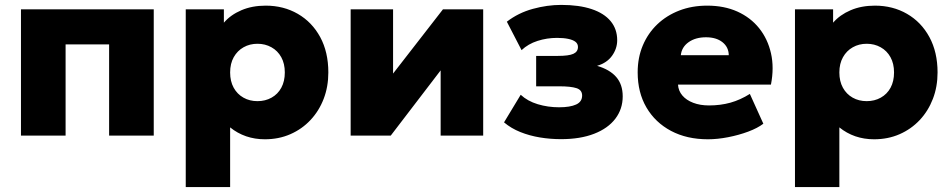

<svg xmlns="http://www.w3.org/2000/svg" viewBox="-20 -553 3869 783"><path d="M65.5 0V-515H607V0H425V-372H247.5V0Z M737.5 210V-515H893V-460.5Q920.5 -492.5 964.2 -511.2Q1008 -530 1063.5 -530Q1136.5 -530 1194.5 -496.5Q1252.5 -463 1285.8 -401.8Q1319 -340.5 1319 -257.5Q1319 -199.5 1300 -150Q1281 -100.5 1246.2 -63.5Q1211.5 -26.5 1164.2 -5.8Q1117 15 1060 15Q1019.5 15 983.8 2.8Q948 -9.5 918.5 -33.5V210ZM1030 -140.5Q1062 -140.5 1087.5 -154.8Q1113 -169 1127.2 -195.2Q1141.5 -221.5 1141.5 -257.5Q1141.5 -293.5 1127 -319.8Q1112.5 -346 1087 -360.2Q1061.5 -374.5 1030 -374.5Q998.5 -374.5 973.2 -360.2Q948 -346 933.2 -319.8Q918.5 -293.5 918.5 -257.5Q918.5 -221.5 933 -195.2Q947.5 -169 972.8 -154.8Q998 -140.5 1030 -140.5Z M1410 0V-515H1583V-253L1786.5 -515H1950.5V0H1777V-266L1573.5 0Z M2268 14.5Q2224 14.5 2181.8 7.5Q2139.5 0.5 2102 -14.5Q2064.5 -29.5 2035.5 -54L2103.5 -166.5Q2131.5 -140.5 2173 -128Q2214.5 -115.5 2260 -115.5Q2305 -115.5 2329.5 -126.8Q2354 -138 2354 -163.5Q2354 -186 2331 -193.5Q2308 -201 2260.5 -201H2166.5V-325H2255Q2299.5 -325 2318.2 -333.5Q2337 -342 2337 -361.5Q2337 -374.5 2326.8 -382.5Q2316.5 -390.5 2297.2 -394.5Q2278 -398.5 2251.5 -398.5Q2210.5 -398.5 2172.2 -386.2Q2134 -374 2107 -348.5L2047 -464.5Q2093.5 -500.5 2152.8 -516.8Q2212 -533 2268.5 -533Q2341.5 -533 2392.5 -516Q2443.5 -499 2470.2 -466.8Q2497 -434.5 2497 -389Q2497 -355 2476.2 -325.8Q2455.5 -296.5 2415 -284.5Q2466.5 -269.5 2493 -239Q2519.5 -208.5 2519.5 -160Q2519.5 -108.5 2489.5 -69Q2459.5 -29.5 2403 -7.5Q2346.5 14.5 2268 14.5Z M2867 15Q2781 15 2716.5 -19.2Q2652 -53.5 2616.2 -114.8Q2580.5 -176 2580.5 -258Q2580.5 -318 2601.5 -367.8Q2622.5 -417.5 2660.5 -453.8Q2698.5 -490 2750.2 -510Q2802 -530 2864 -530Q2933.5 -530 2987.2 -505.8Q3041 -481.5 3076 -437.8Q3111 -394 3124.2 -335.5Q3137.5 -277 3124 -208H2745Q2746.5 -182.5 2762.8 -163.5Q2779 -144.5 2807 -133.8Q2835 -123 2871.5 -123Q2918 -123 2958.5 -134.2Q2999 -145.5 3038 -170L3093 -48.5Q3069.5 -30.5 3031.2 -16.2Q2993 -2 2949.5 6.5Q2906 15 2867 15ZM2756.5 -328H2952Q2951.5 -361 2926.2 -381Q2901 -401 2859 -401Q2816.5 -401 2788.2 -381Q2760 -361 2756.5 -328Z M3222 210V-515H3377.5V-460.5Q3405 -492.5 3448.8 -511.2Q3492.5 -530 3548 -530Q3621 -530 3679 -496.5Q3737 -463 3770.2 -401.8Q3803.5 -340.5 3803.5 -257.5Q3803.5 -199.5 3784.5 -150Q3765.5 -100.5 3730.8 -63.5Q3696 -26.5 3648.8 -5.8Q3601.5 15 3544.5 15Q3504 15 3468.2 2.8Q3432.5 -9.5 3403 -33.5V210ZM3514.5 -140.5Q3546.5 -140.5 3572 -154.8Q3597.5 -169 3611.8 -195.2Q3626 -221.5 3626 -257.5Q3626 -293.5 3611.5 -319.8Q3597 -346 3571.5 -360.2Q3546 -374.5 3514.5 -374.5Q3483 -374.5 3457.8 -360.2Q3432.5 -346 3417.8 -319.8Q3403 -293.5 3403 -257.5Q3403 -221.5 3417.5 -195.2Q3432 -169 3457.2 -154.8Q3482.5 -140.5 3514.5 -140.5Z"/></svg>

Font: Geologica ExtraBold
Style: Regular
Weight: 800
Designer: Sindre Bremnes, Frode Helland
Foundry: Monokrom Skriftforlag AS
Version: Version 1.010;gftools[0.9.28]